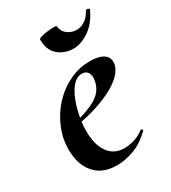

<svg xmlns="http://www.w3.org/2000/svg" viewBox="-152 -668 678 760"><g transform="rotate(-30 187.0 -287.5)"><path d="M160 12Q102 12 69.5 -17Q37 -46 27.5 -91Q18 -136 27 -185Q35 -224 56 -262.5Q77 -301 109 -331.5Q141 -362 182 -380.5Q223 -399 270 -399Q311 -399 331.5 -385Q352 -371 350 -345Q347 -319 323 -295Q299 -271 259.5 -252Q220 -233 171.5 -219.5Q123 -206 73 -201L75 -214Q146 -225 194 -250.5Q242 -276 249 -324Q253 -346 244.5 -359Q236 -372 218 -372Q195 -372 176.5 -351.5Q158 -331 144.5 -296Q131 -261 124 -218Q116 -167 123 -125Q130 -83 154 -57.5Q178 -32 219 -32Q238 -32 262.5 -39Q287 -46 309 -63Q311 -65 314.5 -61Q318 -57 316 -55Q278 -18 237.5 -3Q197 12 160 12ZM241 -474Q201 -474 172 -498Q143 -522 143 -571Q143 -576 155.5 -579.5Q168 -583 184.5 -585Q201 -587 213.5 -587Q226 -587 226 -584Q229 -559 247.5 -545.5Q266 -532 289 -532Q307 -532 325.5 -543.5Q344 -555 357 -580Q361 -585 368 -582Q375 -579 374 -577Q351 -526 313.5 -500Q276 -474 241 -474Z"/></g></svg>

Font: Cormorant Light
Style: Bold Italic
Weight: 700
Italic angle: -10°
Version: Version 4.000